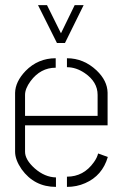

<svg xmlns="http://www.w3.org/2000/svg" viewBox="-20 -732 481 752"><path d="M128.9 -711.9H164.1L218.8 -601.6L272.5 -711.9H307.6L234.4 -563.5H203.1ZM39.1 -137.7V-368.2Q40 -412.1 80.1 -454.1Q128.9 -503.9 198.2 -503.9V-466.8Q138.7 -466.8 99.6 -414.1Q78.1 -384.8 78.1 -360.4V-278.3H362.3V-360.4Q362.3 -411.1 312.5 -445.3Q278.3 -468.8 242.2 -468.8V-503.9Q307.6 -503.9 358.4 -456.1Q400.4 -416 401.4 -369.1V-241.2H78.1V-137.7Q78.1 -106.4 116.2 -72.3Q155.3 -38.1 199.2 -37.1V0Q114.3 0 64.5 -69.3Q39.1 -106.4 39.1 -137.7ZM242.2 0V-40Q307.6 -40 347.7 -96.7Q360.4 -114.3 364.3 -130.9L402.3 -117.2Q380.9 -43.9 313.5 -14.6Q280.3 0 242.2 0Z"/></svg>

Font: Post No Bills Colombo Light
Style: Regular
Weight: 300
Designer: Kosala Senevirathne, Siva Puranthara, Lasantha Premarathna, Tharique Azeez
Foundry: Mooniak
Version: Version 1.220 ; ttfautohint (v1.6)